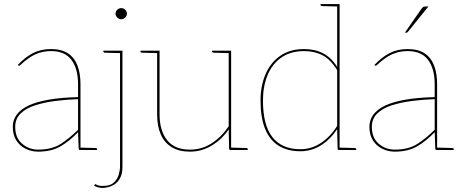

<svg xmlns="http://www.w3.org/2000/svg" viewBox="-20 -740 2280 947"><path d="M168 8Q136 8 107 -6Q78 -20 60.5 -47.5Q43 -75 43 -115Q43 -148 62.5 -174.5Q82 -201 122 -220Q161 -238 221.5 -248.5Q282 -259 365 -261V-324Q365 -401 332.5 -444.5Q300 -488 232 -488Q201 -488 174.5 -479.5Q148 -471 125 -455.5Q102 -440 80 -419Q78 -417 75.5 -416Q73 -415 71 -417L68 -420Q104 -458 142.5 -478Q181 -498 232 -498Q283 -498 315 -477Q347 -456 362 -417Q377 -378 377 -324V0H375Q371 0 369.5 -2Q368 -4 368 -8L365 -88Q323 -44 278 -18Q233 8 168 8ZM168 -2Q236 -2 280 -30.5Q324 -59 365 -100V-251Q308 -249 253 -242Q198 -235 153 -220.5Q108 -206 81.5 -180Q55 -154 55 -115Q55 -60 89 -31Q123 -2 168 -2ZM374 0 375 -12 452 -10Q454 -10 456.5 -8.5Q459 -7 459 -5V0Z M486 187Q473 187 462 183.5Q451 180 444 176L447 171Q450 166 457 171.5Q464 177 489 177Q524 177 541.5 160.5Q559 144 565.5 121.5Q572 99 572 81V-490H584V82Q584 116 573 137Q562 158 546 168.5Q530 179 513.5 183Q497 187 486 187ZM575 -490 574 -478 497 -480Q495 -480 492.5 -481.5Q490 -483 490 -485V-490ZM578 -645Q567 -645 558.5 -653.5Q550 -662 550 -672Q550 -684 558.5 -692Q567 -700 578 -700Q589 -700 597.5 -692Q606 -684 606 -672Q606 -662 597.5 -653.5Q589 -645 578 -645Z M917 8Q863 8 827 -14Q791 -36 773 -77Q755 -118 755 -176V-490H767V-176Q767 -96 804 -49Q841 -2 917 -2Q975 -2 1023 -32.5Q1071 -63 1108 -117V-490H1120V0H1117Q1110 0 1110 -8L1108 -102Q1075 -53 1025 -22.5Q975 8 917 8ZM1117 0 1118 -12 1195 -10Q1197 -10 1199.5 -8.5Q1202 -7 1202 -5V0ZM758 -490 757 -478 680 -480Q678 -480 675.5 -481.5Q673 -483 673 -485V-490ZM1111 -490 1110 -478 1033 -480Q1031 -480 1028.5 -481.5Q1026 -483 1026 -485V-490Z M1461 6Q1398 6 1354 -21.5Q1310 -49 1287.5 -104.5Q1265 -160 1265 -244Q1265 -316 1289.5 -373.5Q1314 -431 1362 -464.5Q1410 -498 1480 -498Q1534 -498 1574.5 -476.5Q1615 -455 1643 -410V-720H1655V0H1652Q1645 0 1645 -8L1643 -103Q1610 -53 1563.5 -23.5Q1517 6 1461 6ZM1461 -4Q1516 -4 1562.5 -34.5Q1609 -65 1643 -119V-394Q1611 -446 1571.5 -467Q1532 -488 1480 -488Q1413 -488 1367.5 -456Q1322 -424 1299.5 -369Q1277 -314 1277 -244Q1277 -122 1324 -63Q1371 -4 1461 -4ZM1646 -720 1645 -708 1568 -710Q1566 -710 1563.5 -711.5Q1561 -713 1561 -715V-720ZM1652 0 1653 -12 1730 -10Q1732 -10 1734.5 -8.5Q1737 -7 1737 -5V0Z M1927 8Q1895 8 1866 -6Q1837 -20 1819.5 -47.5Q1802 -75 1802 -115Q1802 -148 1821.5 -174.5Q1841 -201 1881 -220Q1920 -238 1980.5 -248.5Q2041 -259 2124 -261V-324Q2124 -401 2091.5 -444.5Q2059 -488 1991 -488Q1960 -488 1933.5 -479.5Q1907 -471 1884 -455.5Q1861 -440 1839 -419Q1837 -417 1834.5 -416Q1832 -415 1830 -417L1827 -420Q1863 -458 1901.5 -478Q1940 -498 1991 -498Q2042 -498 2074 -477Q2106 -456 2121 -417Q2136 -378 2136 -324V0H2134Q2130 0 2128.5 -2Q2127 -4 2127 -8L2124 -88Q2082 -44 2037 -18Q1992 8 1927 8ZM1927 -2Q1995 -2 2039 -30.5Q2083 -59 2124 -100V-251Q2067 -249 2012 -242Q1957 -235 1912 -220.5Q1867 -206 1840.5 -180Q1814 -154 1814 -115Q1814 -60 1848 -31Q1882 -2 1927 -2ZM2133 0 2134 -12 2211 -10Q2213 -10 2215.5 -8.5Q2218 -7 2218 -5V0ZM1977 -579 2059 -697Q2064 -704 2068 -706Q2072 -708 2080 -708H2093L1992 -583Q1991 -581 1988.5 -580Q1986 -579 1984 -579Z"/></svg>

Font: Aleo Thin
Style: Regular
Weight: 250
Designer: Alessio Laiso
Foundry: Alessio Laiso
Version: Version 2.001;gftools[0.9.29]